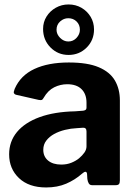

<svg xmlns="http://www.w3.org/2000/svg" viewBox="-20 -815 603 845"><path d="M341 -50.6Q310 -23.2 271.3 -6.6Q232.7 10 183.1 10Q106.9 10 63.6 -31.1Q20.2 -72.3 20.2 -135.7Q20.2 -192.4 54.8 -234.1Q89.5 -275.8 154.4 -299.5Q219.4 -323.1 310 -325.1L345.1 -327.7Q350.3 -328 355.5 -330.8Q360.7 -333.6 360.7 -342V-363Q360.7 -401.3 338.7 -422.8Q316.8 -444.3 275.8 -444.3Q245.9 -444.3 218.5 -430.8Q191 -417.2 172 -384.3Q168.3 -377.5 164.5 -375.4Q160.7 -373.4 149.9 -375.4L49.6 -398.2Q44 -400.2 41.4 -404.7Q38.8 -409.2 44.6 -423.9Q70.2 -483 131.4 -511.5Q192.6 -540 282.8 -540Q365.5 -540 414.6 -519.1Q463.7 -498.3 485.7 -460.7Q507.6 -423.1 507.6 -372.7V-22.1Q507.6 -9.7 503.7 -4.9Q499.7 0 488.3 0H385.5Q375.1 0 370.5 -8.1Q365.8 -16.1 364.4 -27.5L363.1 -50Q360.4 -67.7 341 -50.6ZM360.7 -236.1Q360.7 -253.5 346 -252.9L317.6 -250.9Q292.1 -249.8 265.9 -243.4Q239.8 -237 218.5 -225.4Q197.2 -213.7 183.9 -196.4Q170.5 -179.1 170.5 -155.8Q170.5 -125.9 191.7 -108.3Q212.9 -90.7 249.7 -90.7Q274.5 -90.7 294.4 -98.9Q314.2 -107 327.9 -118.3Q342.4 -130.6 351.6 -143.7Q360.7 -156.8 360.7 -171V-236.1ZM393.8 -685.4Q393.8 -638 361.3 -605.6Q328.8 -573.2 281.7 -573.2Q234.7 -573.2 202.1 -606.3Q169.6 -639.4 169.6 -687.6Q169.6 -717.9 184.8 -742.2Q200.1 -766.6 225.6 -781Q251.1 -795.4 281.6 -795.4Q313.2 -795.4 338.6 -780.7Q363.9 -765.9 378.9 -741Q393.8 -716.2 393.8 -685.4ZM331.6 -684Q331.6 -706.4 316.8 -720.6Q302.1 -734.8 280.5 -734.8Q260.5 -734.8 244.7 -720.6Q228.8 -706.4 228.8 -684Q228.8 -664.2 244.6 -648.3Q260.5 -632.4 280.7 -632.4Q302.1 -632.4 316.8 -648.3Q331.6 -664.2 331.6 -684Z"/></svg>

Font: Libre Franklin Thin
Style: Regular
Weight: 100
Designer: Pablo Impallari, Rodrigo Fuenzalida, Nhung Nguyen
Foundry: Impallari Type
Version: Version 3.000